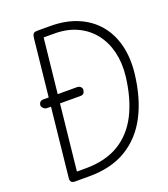

<svg xmlns="http://www.w3.org/2000/svg" viewBox="-175 -1126 1088 1247"><g transform="rotate(-20 369.0 -502.0)"><path d="M126.5 0Q108 0 100.8 -8.8Q93.5 -17.5 95 -33L194 -969Q196 -986.5 202.8 -995.2Q209.5 -1004 231 -1004H318Q425.5 -1004 507.5 -969.5Q589.5 -935 643.2 -871.8Q697 -808.5 719.2 -720.8Q741.5 -633 729.5 -526.5Q711 -363.5 649.8 -245.5Q588.5 -127.5 483 -63.8Q377.5 0 225.5 0ZM159.5 -56.5H220Q357 -56.5 450.5 -112.8Q544 -169 597.8 -275.2Q651.5 -381.5 669 -531Q679 -620.5 660.2 -696.8Q641.5 -773 596.8 -829.5Q552 -886 484.2 -917.5Q416.5 -949 328.5 -949H254.5ZM83.5 -539Q83.5 -552 90.8 -561.8Q98 -571.5 116 -571.5H345Q363 -571.5 371.8 -562.5Q380.5 -553.5 380.5 -543Q380.5 -531.5 373.8 -520.8Q367 -510 350.5 -510H121.5Q104.5 -510 94 -520.5Q83.5 -531 83.5 -539Z"/></g></svg>

Font: Edu NSW ACT Cursive
Style: Regular
Weight: 400
Designer: Tina and Corey Anderson, Eben Sorkin, Mirko Velimirovic
Foundry: Sorkin Type Co.
Version: Version 2.000